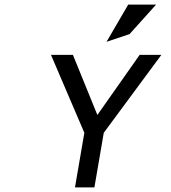

<svg xmlns="http://www.w3.org/2000/svg" viewBox="-20 -820 746 840"><path d="M547 -671 663 -800H541L446 -637ZM591 -580 406 -317 299 -580H203L349 -239L308 0H393L434 -239L686 -580Z"/></svg>

Font: Charger Monospace
Style: Regular
Weight: 400
Designer: Jasper
Foundry: Cannot Into Space Fonts
Version: Version 0.980